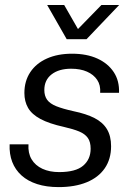

<svg xmlns="http://www.w3.org/2000/svg" viewBox="-20 -754 540 784"><path d="M219.3 10Q169.7 10 131.6 -2.3Q93.4 -14.6 67.9 -37.6Q42.3 -60.7 29.9 -92.9Q17.6 -125.1 19.3 -164.7H96.3Q93.9 -129.1 108.9 -103.7Q124 -78.3 153.2 -64.8Q182.4 -51.3 221.4 -51.3Q288.9 -51.3 319.5 -77.4Q350.1 -103.4 350.1 -146.9Q350.1 -174.3 338.8 -190.6Q327.4 -207 303.3 -217.1Q279.1 -227.1 241.3 -235.7Q180.7 -249.1 145.3 -268.1Q109.9 -287.1 94.7 -313.4Q79.6 -339.7 79.6 -374.1Q79.6 -423.3 103.8 -459.5Q128 -495.7 171.9 -515.2Q215.7 -534.7 274.3 -534.7Q334.1 -534.7 377.6 -514.9Q421 -495.1 444.5 -459.5Q468 -423.9 466 -375H389Q391.4 -405.9 376.9 -427.7Q362.3 -449.6 335.1 -461.5Q308 -473.4 270.4 -473.4Q220.6 -473.4 190.8 -450.4Q161 -427.3 161 -386.4Q161 -362.6 172.4 -346.6Q183.9 -330.7 210.3 -320.1Q236.7 -309.6 280 -300Q332 -289.3 366 -271.9Q400 -254.4 416.8 -226.4Q433.6 -198.4 433.6 -157Q433.6 -104.4 407.8 -66.9Q382 -29.4 333.9 -9.7Q285.9 10 219.3 10ZM252.4 -593.9 172.6 -733.6H242.1L298.4 -635.4L394.1 -733.6H466.6L333.3 -593.9Z"/></svg>

Font: Mona Sans
Style: Italic
Weight: 200
Italic angle: -11.6951°
Designer: Deni Anggara
Foundry: GitHub
Version: Version 2.000